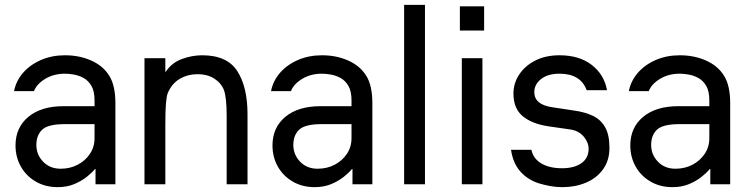

<svg xmlns="http://www.w3.org/2000/svg" viewBox="-20 -760 3088 792"><path d="M218 12Q167 12 127.5 -11Q88 -34 66 -73Q44 -112 44 -160Q44 -234 97 -278Q150 -322 242 -322H370V-346Q370 -384 357 -406Q344 -428 324.5 -438.5Q305 -449 284.5 -452.5Q264 -456 248 -456Q202 -456 167 -435Q132 -414 120 -384H38Q46 -426 75 -459.5Q104 -493 149 -512.5Q194 -532 248 -532Q308 -532 357 -510Q406 -488 431 -447Q456 -407 456 -334V0H374V-63H372Q360 -48 338 -30.5Q316 -13 286 -0.5Q256 12 218 12ZM230 -64Q269 -64 300.5 -80.5Q332 -97 351 -125.5Q370 -154 370 -190V-248H248Q178 -248 154 -225Q130 -202 130 -162Q130 -122 158 -93Q186 -64 230 -64Z M576 0V-520H662V-464H664Q688 -501 730 -516.5Q772 -532 814 -532Q917 -532 959 -466.5Q1001 -401 1001 -289V0H915V-283Q915 -355 904 -388Q892 -418 863.5 -436Q835 -454 796 -454Q755 -454 722 -435Q689 -416 672 -376Q667 -363 664.5 -332.5Q662 -302 662 -246V0Z M1278 12Q1227 12 1187.5 -11Q1148 -34 1126 -73Q1104 -112 1104 -160Q1104 -234 1157 -278Q1210 -322 1302 -322H1430V-346Q1430 -384 1417 -406Q1404 -428 1384.5 -438.5Q1365 -449 1344.5 -452.5Q1324 -456 1308 -456Q1262 -456 1227 -435Q1192 -414 1180 -384H1098Q1106 -426 1135 -459.5Q1164 -493 1209 -512.5Q1254 -532 1308 -532Q1368 -532 1417 -510Q1466 -488 1491 -447Q1516 -407 1516 -334V0H1434V-63H1432Q1420 -48 1398 -30.5Q1376 -13 1346 -0.5Q1316 12 1278 12ZM1290 -64Q1329 -64 1360.5 -80.5Q1392 -97 1411 -125.5Q1430 -154 1430 -190V-248H1308Q1238 -248 1214 -225Q1190 -202 1190 -162Q1190 -122 1218 -93Q1246 -64 1290 -64Z M1647 0V-740H1733V0Z M1877 -734H1977V-634H1877ZM1885 0V-520H1970V0Z M2300 12Q2274 12 2249.5 7.5Q2225 3 2202 -4Q2156 -19 2126 -53Q2096 -87 2088 -142H2172Q2180 -105 2213.5 -85.5Q2247 -66 2298 -66Q2349 -66 2378.5 -87Q2408 -108 2408 -146Q2408 -173 2387.5 -197Q2367 -221 2332 -226L2242 -239Q2175 -249 2136.5 -280.5Q2098 -312 2098 -374Q2098 -417 2122 -453Q2146 -489 2188.5 -510.5Q2231 -532 2288 -532Q2369 -532 2420.5 -492.5Q2472 -453 2484 -388H2400Q2375 -456 2288 -456Q2240 -456 2212 -434Q2184 -412 2184 -380Q2184 -329 2256 -318L2348 -304Q2392 -298 2425 -282.5Q2458 -267 2476 -235.5Q2494 -204 2494 -150Q2494 -98 2467.5 -61.5Q2441 -25 2397 -6.5Q2353 12 2300 12Z M2754 12Q2703 12 2663.5 -11Q2624 -34 2602 -73Q2580 -112 2580 -160Q2580 -234 2633 -278Q2686 -322 2778 -322H2906V-346Q2906 -384 2893 -406Q2880 -428 2860.5 -438.5Q2841 -449 2820.5 -452.5Q2800 -456 2784 -456Q2738 -456 2703 -435Q2668 -414 2656 -384H2574Q2582 -426 2611 -459.5Q2640 -493 2685 -512.5Q2730 -532 2784 -532Q2844 -532 2893 -510Q2942 -488 2967 -447Q2992 -407 2992 -334V0H2910V-63H2908Q2896 -48 2874 -30.5Q2852 -13 2822 -0.5Q2792 12 2754 12ZM2766 -64Q2805 -64 2836.5 -80.5Q2868 -97 2887 -125.5Q2906 -154 2906 -190V-248H2784Q2714 -248 2690 -225Q2666 -202 2666 -162Q2666 -122 2694 -93Q2722 -64 2766 -64Z"/></svg>

Font: Liter
Style: Regular
Weight: 400
Designer: Anton Skugarov
Foundry: skugi
Version: Version 1.004; ttfautohint (v1.8.4.7-5d5b)